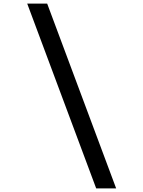

<svg xmlns="http://www.w3.org/2000/svg" viewBox="-20 -868 790 1058"><path d="M510 170H620L240 -848H130Z"/></svg>

Font: Martian Mono sWd Rg
Style: Regular
Weight: 400
Width: 6
Monospace: yes
Designer: Roman Shamin
Foundry: Evil Martians
Version: Version 1.000